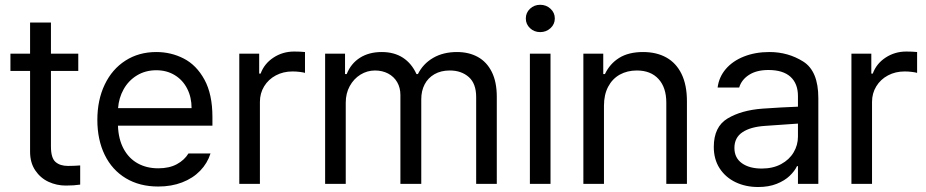

<svg xmlns="http://www.w3.org/2000/svg" viewBox="-20 -749 3770 782"><path d="M298.8 -460H187.5V-152.3Q187.5 -105.5 206.1 -89.4Q224.6 -73.2 256.8 -73.2Q281.2 -73.2 306.6 -75.2V2.9Q281.2 6.8 248 6.8Q210.9 6.8 177.7 -8.5Q144.5 -23.9 123.5 -55.2Q102.5 -86.4 102.5 -130.9V-460H22.5V-530.3H102.5V-657.2H187.5V-530.3H298.8Z M376.5 -260.7Q376.5 -341.8 406.5 -404.5Q436.5 -467.3 491 -502.2Q545.4 -537.1 616.7 -537.1Q676.8 -537.1 728.5 -510.5Q780.3 -483.9 812.7 -424.6Q845.2 -365.2 845.2 -272.5V-237.3H460.4Q462.4 -182.1 483.4 -143.1Q504.4 -104 540.8 -83.7Q577.1 -63.5 624.5 -63.5Q669.4 -63.5 700.4 -80.3Q731.4 -97.2 747.6 -124H837.4Q824.7 -84 795.2 -53.5Q765.6 -22.9 721.9 -6.1Q678.2 10.7 624.5 10.7Q548.8 10.7 492.7 -22.9Q436.5 -56.6 406.5 -118.2Q376.5 -179.7 376.5 -260.7ZM760.3 -308.6Q760.3 -353 742.4 -387.9Q724.6 -422.9 691.9 -442.9Q659.2 -462.9 616.7 -462.9Q572.3 -462.9 537.8 -441.9Q503.4 -420.9 483.6 -385.5Q463.9 -350.1 460.9 -308.6Z M954.6 -530.3H1035.6V-449.2H1041.5Q1056.2 -489.7 1093.8 -514.4Q1131.3 -539.1 1178.2 -539.1Q1202.6 -539.1 1222.2 -537.1V-452.1Q1216.8 -454.1 1201.4 -456.1Q1186 -458 1171.4 -458Q1133.8 -458 1103.5 -441.9Q1073.2 -425.8 1055.9 -397.5Q1038.6 -369.1 1038.6 -334V0H954.6Z M1304.2 -530.3H1385.3V-447.3H1392.1Q1409.2 -490.2 1446 -513.7Q1482.9 -537.1 1534.7 -537.1Q1585.4 -537.1 1621.1 -513.9Q1656.7 -490.7 1676.3 -447.3H1682.1Q1703.1 -489.3 1744.1 -513.2Q1785.2 -537.1 1841.3 -537.1Q1889.6 -537.1 1926 -517.1Q1962.4 -497.1 1982.9 -456.3Q2003.4 -415.5 2003.4 -354.5V0H1919.4V-353.5Q1919.4 -408.7 1889.2 -435.3Q1858.9 -461.9 1812 -461.9Q1775.9 -461.9 1749.5 -446.8Q1723.1 -431.6 1709.5 -405.3Q1695.8 -378.9 1695.8 -344.7V0H1610.8V-362.3Q1610.8 -391.6 1597.7 -414.3Q1584.5 -437 1560.8 -449.5Q1537.1 -461.9 1507.3 -461.9Q1475.6 -461.9 1448.2 -445.1Q1420.9 -428.2 1404.5 -398.4Q1388.2 -368.7 1388.2 -331.1V0H1304.2Z M2138.2 -530.3H2222.2V0H2138.2ZM2121.6 -673.8Q2121.6 -697.3 2138.7 -713.4Q2155.8 -729.5 2180.2 -729.5Q2204.6 -729.5 2222.2 -713.4Q2239.7 -697.3 2239.7 -673.8Q2239.7 -650.4 2222.2 -634.3Q2204.6 -618.2 2180.2 -618.2Q2155.8 -618.2 2138.7 -634.3Q2121.6 -650.4 2121.6 -673.8Z M2439.9 0H2356V-530.3H2437V-447.3H2443.8Q2463.9 -489.7 2502.2 -513.4Q2540.5 -537.1 2599.1 -537.1Q2653.8 -537.1 2693.8 -514.9Q2733.9 -492.7 2755.9 -447.8Q2777.8 -402.8 2777.8 -336.9V0H2693.8V-331.1Q2693.8 -392.6 2662.1 -427.2Q2630.4 -461.9 2573.7 -461.9Q2534.7 -461.9 2504.4 -445.1Q2474.1 -428.2 2457 -395.8Q2439.9 -363.3 2439.9 -318.4Z M3086.4 -306.6Q3119.6 -309.1 3160.9 -311.3Q3202.1 -313.5 3230 -314.5V-357.4Q3230 -408.7 3199.5 -436.3Q3168.9 -463.9 3109.9 -463.9Q3061.5 -463.9 3030.8 -444.1Q3000 -424.3 2990.7 -392.6H2902.8Q2908.2 -435.1 2936 -467.8Q2963.9 -500.5 3010 -518.8Q3056.2 -537.1 3113.8 -537.1Q3189.9 -537.1 3251.5 -498.3Q3313 -459.5 3313 -349.6V0H3230V-72.3H3226.1Q3216.3 -51.8 3196 -32.5Q3175.8 -13.2 3143.3 -0.2Q3110.8 12.7 3067.9 12.7Q3017.1 12.7 2976.1 -6.8Q2935.1 -26.4 2911.1 -63.2Q2887.2 -100.1 2887.2 -150.4Q2887.2 -232.9 2943.6 -266.6Q3000 -300.3 3086.4 -306.6ZM3082.5 -62.5Q3127.9 -62.5 3161.4 -80.6Q3194.8 -98.6 3212.4 -128.4Q3230 -158.2 3230 -192.4V-245.6L3096.2 -236.3Q3036.6 -232.4 3003.9 -210.4Q2971.2 -188.5 2971.2 -146.5Q2971.2 -106 3001.7 -84.2Q3032.2 -62.5 3082.5 -62.5Z M3447.8 -530.3H3528.8V-449.2H3534.7Q3549.3 -489.7 3586.9 -514.4Q3624.5 -539.1 3671.4 -539.1Q3695.8 -539.1 3715.3 -537.1V-452.1Q3710 -454.1 3694.6 -456.1Q3679.2 -458 3664.6 -458Q3627 -458 3596.7 -441.9Q3566.4 -425.8 3549.1 -397.5Q3531.7 -369.1 3531.7 -334V0H3447.8Z"/></svg>

Font: Pretendard JP
Style: Regular
Weight: 400
Designer: Base glyphs from Inter by Rasmus Andersson; Hangeul glyphs from Noto Sans CJK(Source Han Sans) by Jang Soo-young and Kan
Foundry: Kil Hyung-jin
Version: Version 1.309